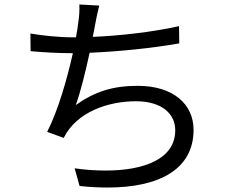

<svg xmlns="http://www.w3.org/2000/svg" viewBox="-20 -805 1040 859"><path d="M781 -688C660 -661 514 -645 395 -640C400 -662 403 -682 406 -697C411 -723 417 -754 424 -780L335 -785C336 -758 335 -735 330 -703C328 -686 325 -664 320 -638H304C244 -638 168 -646 116 -655L117 -576C174 -571 238 -567 305 -567H306C281 -455 241 -313 191 -215L265 -188C323 -305 465 -352 588 -352C704 -352 764 -296 764 -222C764 -94 625 -42 453 -42C408 -42 361 -45 314 -52L336 27C380 32 422 34 462 34C693 34 846 -48 846 -224C846 -340 754 -421 596 -421C486 -421 405 -396 319 -335C340 -392 363 -486 381 -569C508 -574 666 -590 782 -611Z"/></svg>

Font: Noto Sans KR Regular
Style: Regular
Weight: 400
Designer: Ryoko NISHIZUKA  (kana & ideographs); Paul D. Hunt (Latin, Greek & Cyrillic); Wenlong ZHANG  (bopomofo); Sandoll Communi
Foundry: Adobe Systems Incorporated
Version: Version 1.004;PS 1.004;hotconv 1.0.82;makeotf.lib2.5.63406